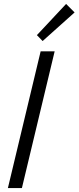

<svg xmlns="http://www.w3.org/2000/svg" viewBox="-20 -953 398 973"><path d="M20 0 186 -693H257L91 0ZM196 -745 167 -775 315 -933 358 -890Z"/></svg>

Font: Ubuntu Sans Condensed
Style: Italic
Weight: 400
Width: 3
Italic angle: -13.5°
Designer: Dalton Maag Ltd
Foundry: Dalton Maag Ltd
Version: Version 1.006; ttfautohint (v1.8.4.7-5d5b)